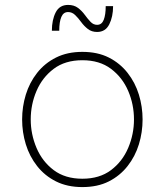

<svg xmlns="http://www.w3.org/2000/svg" viewBox="-20 -751 670 781"><path d="M375 -621Q353 -621 337.5 -633Q322 -645 310 -661.5Q298 -678 285.5 -690Q273 -702 257 -702Q238 -702 229.5 -682Q221 -662 221 -626H191Q191 -670 206.5 -700.5Q222 -731 257 -731Q281 -731 297 -719Q313 -707 325 -690.5Q337 -674 348.5 -662Q360 -650 375 -650Q394 -650 402 -670.5Q410 -691 410 -726H440Q440 -683 424.5 -652Q409 -621 375 -621ZM315 10Q254 10 208 -13Q162 -36 131 -75.5Q100 -115 85 -164Q70 -213 70 -265Q70 -317 85 -366Q100 -415 131 -454.5Q162 -494 208 -517Q254 -540 315 -540Q377 -540 422.5 -517Q468 -494 499 -454.5Q530 -415 545 -366Q560 -317 560 -265Q560 -213 545 -164Q530 -115 499 -75.5Q468 -36 422.5 -13Q377 10 315 10ZM315 -24Q385 -24 431.5 -59Q478 -94 501.5 -149.5Q525 -205 525 -265Q525 -326 501.5 -381Q478 -436 431.5 -471Q385 -506 315 -506Q245 -506 198.5 -471Q152 -436 128.5 -381Q105 -326 105 -265Q105 -205 128.5 -149.5Q152 -94 198.5 -59Q245 -24 315 -24Z"/></svg>

Font: Be Vietnam Pro Thin
Style: Regular
Weight: 100
Designer: Lam Bao, Tony Le, Vietanh Nguyen
Foundry: Yellow Type Foundry
Version: Version 1.002; ttfautohint (v1.8.3)